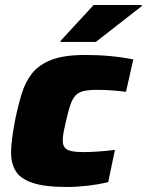

<svg xmlns="http://www.w3.org/2000/svg" viewBox="-20 -737 585 765"><path d="M246 8Q158 8 109.5 -8.5Q61 -25 42.5 -55.5Q24 -86 24 -129Q24 -154 28.5 -187.5Q33 -221 40 -258Q52 -316 66.5 -363.5Q81 -411 108.5 -445.5Q136 -480 186 -499Q236 -518 320 -518Q372 -518 420 -513.5Q468 -509 511 -500L482 -371Q463 -374 430 -376.5Q397 -379 366 -379Q333 -379 312.5 -374Q292 -369 280 -355.5Q268 -342 260 -318Q252 -294 243 -255Q237 -230 233.5 -211Q230 -192 230 -178Q230 -159 238 -149Q246 -139 264.5 -135Q283 -131 313 -131Q339 -131 374.5 -133.5Q410 -136 438 -140L411 -11Q372 -2 329 3Q286 8 246 8ZM221 -570 222 -575 353 -717H545L544 -712L362 -570Z"/></svg>

Font: Saira SemiExpanded ExtraBold
Style: Italic
Weight: 800
Width: 6
Italic angle: -12°
Designer: Hector Gatti with collaboration of the Omnibus-Type team
Foundry: Omnibus-Type
Version: Version 1.101